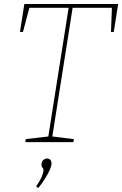

<svg xmlns="http://www.w3.org/2000/svg" viewBox="-20 -712 612 962"><path d="M107 0 109 -15 230 -29 221 -21 325 -680 332 -673H120L129 -680L95 -552H80L102 -692H572L550 -552H536L541 -680L548 -673H337L345 -680L241 -21L236 -29L350 -15L348 0ZM172 230 161 222Q182 192 190 171.5Q198 151 198 142Q198 132 193 128Q188 124 188 112Q188 98 197 90Q206 82 216 82Q225 82 231.5 88Q238 94 238 107Q238 120 229.5 139Q221 158 206.5 181.5Q192 205 172 230Z"/></svg>

Font: Bitter Thin Thin
Style: Italic
Weight: 250
Italic angle: -9°
Version: Version 2.002